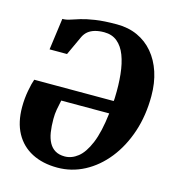

<svg xmlns="http://www.w3.org/2000/svg" viewBox="-112 -846 867 951"><g transform="rotate(15 321.5 -370.0)"><path d="M80 -545 102 -707Q121.5 -707 141 -713.8Q160.5 -720.5 188.5 -729Q216.5 -737.5 260.2 -744.2Q304 -751 371 -751Q429.5 -751 476.8 -729.5Q524 -708 557.5 -668.2Q591 -628.5 609 -573.8Q627 -519 627 -452Q627 -351.5 598.8 -267Q570.5 -182.5 520.8 -120Q471 -57.5 406 -23.2Q341 11 268 11Q192.5 11 137.2 -17.8Q82 -46.5 52.2 -101.2Q22.5 -156 22.5 -234Q22.5 -277 30.2 -318.5Q38 -360 45.5 -380H453Q453.5 -383 453.8 -385.8Q454 -388.5 454.2 -391.5Q454.5 -394.5 454.5 -397.5Q457 -462 451.2 -516.8Q445.5 -571.5 430 -612Q414.5 -652.5 387.2 -674.8Q360 -697 320 -697Q293 -697 272.5 -691Q252 -685 238.2 -673.8Q224.5 -662.5 216 -645.5L169.5 -545ZM447.5 -315H201.5Q195.5 -288 191.5 -265.5Q187.5 -243 187.5 -217Q187.5 -179.5 192.2 -149.2Q197 -119 208.8 -97.2Q220.5 -75.5 240.2 -63.8Q260 -52 289 -52Q324.5 -52 356.2 -77Q388 -102 412 -159.5Q436 -217 447.5 -315Z"/></g></svg>

Font: Merriweather 24pt Black
Style: Italic
Weight: 900
Italic angle: -7.8°
Designer: Eben Sorkin
Foundry: Eben Sorkin
Version: Version 2.101